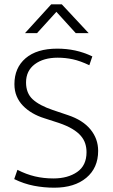

<svg xmlns="http://www.w3.org/2000/svg" viewBox="-20 -864 523 892"><path d="M246 -638Q289 -638 329 -629.5Q369 -621 409 -602L395 -561Q353 -581 318.5 -588.5Q284 -596 248 -596Q182 -596 141.5 -565.5Q101 -535 101 -481Q101 -431 132 -402.5Q163 -374 225 -353L296 -329Q365 -306 400.5 -262.5Q436 -219 436 -163Q436 -84 381 -38Q326 8 232 8Q184 8 137.5 -1Q91 -10 46 -32L61 -75Q102 -54 142.5 -44.5Q183 -35 228 -35Q295 -35 338.5 -65Q382 -95 382 -157Q382 -178 376 -197Q370 -216 355.5 -233Q341 -250 316 -265Q291 -280 253 -293L185 -315Q156 -324 131 -338.5Q106 -353 87 -372.5Q68 -392 57.5 -417Q47 -442 47 -473Q47 -549 99 -593.5Q151 -638 246 -638ZM218 -844H267L392 -710H332L242 -809L152 -710H96Z"/></svg>

Font: Ek Mukta ExtraLight
Style: Regular
Weight: 275
Designer: Girish Dalvi and Yashodeep Gholap
Foundry: Ek Type
Version: Version 2.538;PS 1.002;hotconv 16.6.51;makeotf.lib2.5.65220;